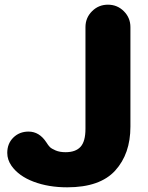

<svg xmlns="http://www.w3.org/2000/svg" viewBox="-20 -783 632 820"><path d="M267 17Q187 17 123.5 -7Q60 -31 29 -75Q11 -101 11 -130Q11 -170 37 -195.5Q63 -221 102 -221Q148 -221 178 -175Q186 -162 193 -155Q200 -148 217.5 -140.5Q235 -133 260 -133Q303 -133 324 -156Q345 -179 345 -233V-667Q345 -707 373 -735Q401 -763 441 -763Q481 -763 509 -735Q537 -707 537 -667V-242Q537 -126 472 -54.5Q407 17 267 17Z"/></svg>

Font: Jellee Roman
Style: Regular
Weight: 400
Designer: Alfredo Marco Pradil
Foundry: Alfredo Marco Pradil
Version: Version 1.016;PS 001.016;hotconv 1.0.88;makeotf.lib2.5.64775